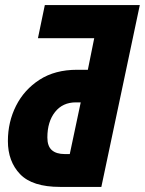

<svg xmlns="http://www.w3.org/2000/svg" viewBox="-20 -734 569 754"><path d="M216 0Q107 0 59 -50Q11 -100 11 -180Q11 -255 43 -318.5Q75 -382 135.5 -421Q196 -460 283 -460H325L350 -584H129L156 -714H529L378 0ZM234 -129H254L297 -332H278Q226 -332 196 -294Q166 -256 166 -194Q166 -160 183.5 -144.5Q201 -129 234 -129Z"/></svg>

Font: Noto Sans Condensed ExtraBold
Style: Italic
Weight: 800
Width: 3
Italic angle: -12°
Designer: Monotype Design Team
Foundry: Monotype Imaging Inc.
Version: Version 2.013; ttfautohint (v1.8.4.7-5d5b)